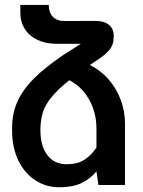

<svg xmlns="http://www.w3.org/2000/svg" viewBox="-20 -769 593 798"><path d="M499.5 -254.9V0H389.2L380.9 -56.6Q354.5 -24.9 318.1 -7.8Q281.7 9.3 226.1 9.3Q170.9 9.3 126.5 -19.8Q82 -48.8 56.2 -102.3Q30.3 -155.8 30.3 -226.1V-237.8Q30.3 -298.3 53.2 -348.4Q76.2 -398.4 121.6 -443.4Q167 -488.3 239.7 -538.1L315.9 -586.9H216.3Q170.9 -586.9 136.7 -602.8Q102.5 -618.7 83.5 -648.2Q64.5 -677.7 64.5 -717.3V-748.5H182.6Q182.6 -717.8 199.2 -699.7Q215.8 -681.6 249 -681.6L377 -682.1Q412.6 -682.1 432.6 -665.8Q452.6 -649.4 452.6 -621.6V-617.2Q452.6 -583 435.3 -562.5Q418 -542 393.1 -525.4L353.5 -499Q397.9 -477.1 430.9 -439.5Q463.9 -401.9 481.7 -354.2Q499.5 -306.6 499.5 -254.9ZM380.9 -156.2V-235.4Q380.9 -280.8 366.2 -320.8Q351.6 -360.8 325.9 -390.4Q300.3 -419.9 267.6 -435.5Q218.3 -395.5 192.6 -363.3Q167 -331.1 158.2 -302.2Q149.4 -273.4 147.9 -235.8V-229Q147.9 -162.1 176.8 -124.3Q205.6 -86.4 256.8 -86.4Q303.2 -86.4 332.3 -106Q361.3 -125.5 380.9 -156.2Z"/></svg>

Font: Mardoto Medium
Style: Regular
Weight: 500
Designer: Christian Robertson, Vahan Hovhannisyan
Foundry: Google
Version: Version 1.000